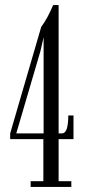

<svg xmlns="http://www.w3.org/2000/svg" viewBox="-20 -735 340 755"><path d="M100.5 0V-22.5H150.5V-188H20V-210.5L142 -629Q156 -648 167.5 -669.8Q179 -691.5 189 -715H210.5V-210.5H223Q237 -210.5 242.8 -229.2Q248.5 -248 248.5 -281H269V-188H210.5V-22.5H260.5V0ZM151.5 -588.5 139 -534 44 -210.5H151.5Z"/></svg>

Font: Imbue 50pt Light
Style: Regular
Weight: 300
Designer: Tyler Finck
Foundry: Etcetera Type Company
Version: Version 1.102; ttfautohint (v1.8.3)